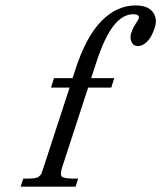

<svg xmlns="http://www.w3.org/2000/svg" viewBox="-20 -702 606 722"><path d="M501.5 -631.3Q506.8 -648.4 481 -648.4Q441.4 -648.4 407.5 -605.7Q373.5 -563 342.3 -467.8L322.8 -408.2H409.7L398.4 -372.6H311.5L213.4 -71.8Q204.6 -44.9 213.1 -37.6Q221.7 -30.3 259.8 -30.3H273.9L264.2 0H57.6L67.4 -30.3H79.1Q116.2 -30.3 124.8 -36.9Q133.3 -43.5 136 -49.8Q138.7 -56.2 143.6 -71.8L241.7 -372.6H171.9L183.1 -408.2H252.9L263.2 -439.9Q303.7 -564.5 361.6 -623Q419.4 -681.6 489.7 -681.6Q535.6 -681.6 554.4 -657Q573.2 -632.3 561.8 -597.4Q550.3 -562.5 533.4 -545.7Q516.6 -528.8 498.8 -528.8Q481 -528.8 474.4 -544.9Q467.8 -561 472.9 -576.7Q478 -592.3 484.4 -603.3Q490.7 -614.3 496.1 -622.3Q501.5 -630.4 501.5 -631.3Z"/></svg>

Font: RIT Rachana
Style: Italic
Weight: 400
Designer: Hussain KH
Version: 1.5.2